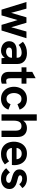

<svg xmlns="http://www.w3.org/2000/svg" viewBox="1505 -2242 747 3797"><g transform="rotate(90 1878.5 -343.5)"><path d="M19 -493H151L234 -190L323 -493H430L519 -192L603 -493H736L583 0H472L377 -317L284 0H171Z M1123 -65Q1098 -27 1061.5 -8.5Q1025 10 983 10Q929 10 886 -10.5Q843 -31 819 -67.5Q795 -104 795 -152Q795 -194 812 -224.5Q829 -255 859 -272Q906 -299 980 -299H1122V-311Q1122 -354 1095 -376Q1068 -398 1020 -398Q980 -398 939.5 -382.5Q899 -367 869 -339L806 -424Q856 -465 910.5 -484Q965 -503 1030 -503Q1132 -503 1189 -452Q1246 -401 1246 -311V0H1132ZM1001 -90Q1051 -90 1086.5 -122Q1122 -154 1122 -203V-207H998Q959 -207 940 -193Q920 -179 920 -152Q920 -123 942 -106.5Q964 -90 1001 -90Z M1401 -145V-396H1311V-493H1401V-608L1527 -675V-493H1634V-396H1527V-179Q1527 -134 1539.5 -113Q1552 -92 1584 -92Q1602 -92 1634 -100V-5Q1594 10 1550 10Q1484 10 1442.5 -27.5Q1401 -65 1401 -145Z M1696 -247Q1696 -315 1723.5 -373.5Q1751 -432 1805.5 -467.5Q1860 -503 1936 -503Q2012 -503 2066.5 -466.5Q2121 -430 2148 -358L2040 -315Q2013 -395 1936 -395Q1879 -395 1849.5 -351.5Q1820 -308 1820 -247Q1820 -185 1849.5 -141.5Q1879 -98 1936 -98Q2013 -98 2040 -179L2148 -136Q2121 -64 2066.5 -27Q2012 10 1936 10Q1860 10 1805.5 -25.5Q1751 -61 1723.5 -119.5Q1696 -178 1696 -247Z M2241 -697H2366V-427Q2390 -466 2428 -484.5Q2466 -503 2510 -503Q2594 -503 2641.5 -455Q2689 -407 2689 -322V0H2564V-276Q2564 -337 2542 -366Q2520 -395 2473 -395Q2419 -395 2392.5 -356.5Q2366 -318 2366 -236V0H2241Z M2782 -244Q2782 -312 2807.5 -371Q2833 -430 2886 -466.5Q2939 -503 3017 -503Q3091 -503 3142.5 -469.5Q3194 -436 3220 -379Q3246 -322 3246 -251Q3246 -232 3243 -205H2906Q2911 -154 2945 -126Q2979 -98 3032 -98Q3070 -98 3106 -111.5Q3142 -125 3170 -150L3232 -66Q3180 -24 3134 -7Q3088 10 3025 10Q2943 10 2888.5 -25Q2834 -60 2808 -117.5Q2782 -175 2782 -244ZM3128 -297V-298Q3128 -341 3098 -370Q3068 -399 3020 -399Q2968 -399 2939 -369.5Q2910 -340 2905 -297Z M3306 -92 3391 -166Q3411 -134 3443 -112.5Q3475 -91 3518 -91Q3554 -91 3575 -105.5Q3596 -120 3596 -142Q3596 -167 3572.5 -179.5Q3549 -192 3499 -205Q3449 -218 3414 -233.5Q3379 -249 3354.5 -279Q3330 -309 3330 -357Q3330 -422 3381 -462.5Q3432 -503 3516 -503Q3575 -503 3623.5 -479.5Q3672 -456 3699 -412L3622 -351Q3604 -379 3575 -394Q3546 -409 3512 -409Q3483 -409 3464.5 -398Q3446 -387 3446 -368Q3446 -349 3465 -338.5Q3484 -328 3534 -316Q3591 -302 3627 -287Q3663 -272 3690.5 -240.5Q3718 -209 3718 -156Q3718 -82 3663 -36Q3608 10 3517 10Q3443 10 3390.5 -20Q3338 -50 3306 -92Z"/></g></svg>

Font: Hanken Grotesk
Style: Bold
Weight: 700
Designer: Alfredo Marco Pradil
Foundry: Hanken Design Co.
Version: Version 3.014